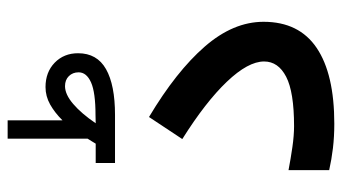

<svg xmlns="http://www.w3.org/2000/svg" viewBox="-219 -690 908 510"><g transform="rotate(-90 235.0 -435.0)"><path d="M108.4 -634.8Q111.8 -640.6 115.2 -646Q118.7 -651.4 121.6 -656.2V-868.7H170.4V-723.1Q190.9 -743.7 212.6 -755.9Q234.4 -768.1 258.8 -768.1Q298.3 -768.1 323.5 -743.7Q348.6 -719.2 348.6 -681.6Q348.6 -631.3 306.4 -607.4Q264.2 -583.5 184.6 -583.5H57.1V-634.8ZM184.1 -635.3Q244.6 -635.3 271.2 -647.2Q297.9 -659.2 297.9 -680.2Q297.9 -695.8 287.8 -706.1Q277.8 -716.3 261.2 -716.3Q239.3 -716.3 213.9 -694.6Q188.5 -672.9 162.6 -634.8ZM38.1 -122.6Q68.8 -116.7 99.6 -112.3Q130.4 -107.9 154.8 -107.9Q245.6 -107.9 286.1 -128.9Q326.7 -149.9 326.7 -187.5Q326.7 -230 272.9 -286.4Q219.2 -342.8 120.6 -404.8L179.2 -493.2Q300.3 -420.9 366.2 -345.2Q432.1 -269.5 432.1 -189Q432.1 -94.7 362.8 -47.9Q293.5 -1 161.1 -1Q127.4 -1 96.7 -4.6Q65.9 -8.3 38.1 -14.6Z"/></g></svg>

Font: Vazir Medium FD
Style: Medium-FD
Weight: 500
Designer: Saber Rastikerdar
Foundry: Saber Rastikerdar
Version: Version 30.0.0